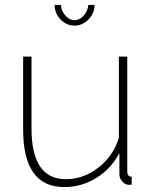

<svg xmlns="http://www.w3.org/2000/svg" viewBox="-20 -750 620 780"><path d="M241 10Q74 10 74 -224V-520H108V-228Q108 -22 248 -22Q319 -22 379.5 -69Q440 -116 463 -190V-520H497V-54Q497 -32 515 -32V0Q511 1 505 1Q489 1 477 -12.5Q465 -26 465 -42V-128Q431 -64 371 -27Q311 10 241 10ZM283 -668Q303 -668 319.5 -686Q336 -704 339 -730H364Q364 -696 339.5 -671Q315 -646 283 -646Q250 -646 226 -671Q202 -696 202 -730H228Q228 -707 245 -687.5Q262 -668 283 -668Z"/></svg>

Font: Raleway
Style: ExtraLight
Weight: 200
Designer: Matt McInerney, Pablo Impallari, Rodrigo Fuenzalida
Foundry: Matt McInerney, Pablo Impallari, Rodrigo Fuenzalida
Version: Version 2.001